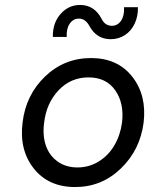

<svg xmlns="http://www.w3.org/2000/svg" viewBox="-20 -744 607 774"><path d="M426 -586Q369 -586 340 -640Q324 -669 298 -669Q275 -669 261 -648.5Q247 -628 249 -595H193Q192 -651 224 -687.5Q256 -724 303 -724Q360 -724 389 -669Q403 -640 431 -640Q454 -640 468 -660.5Q482 -681 480 -715H536Q537 -679 523 -649Q509 -619 483.5 -602.5Q458 -586 426 -586ZM283 10Q175 10 116 -65Q57 -140 71 -250Q84 -361 161.5 -435.5Q239 -510 347 -510Q454 -510 513 -435Q572 -360 559 -250Q545 -140 467.5 -65Q390 10 283 10ZM292 -69Q339 -69 378 -93Q417 -117 441 -158Q465 -199 472 -250Q481 -328 444.5 -380Q408 -432 337 -432Q265 -432 216 -380Q167 -328 158 -250Q151 -199 164.5 -158.5Q178 -118 211.5 -93.5Q245 -69 292 -69Z"/></svg>

Font: Orkney
Style: Italic
Weight: 400
Italic angle: -7°
Designer: Samuel Oakes and Alfredo Marco Pradil
Foundry: Alfredo Marco Pradil
Version: 1.0; ttfautohint (v1.5)